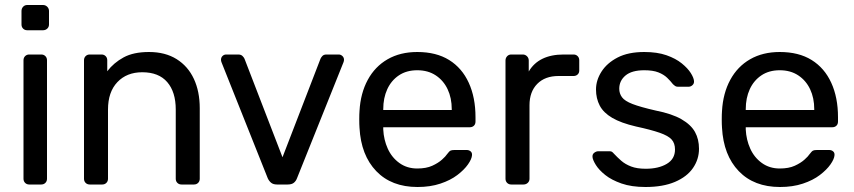

<svg xmlns="http://www.w3.org/2000/svg" viewBox="-20 -738 3418 768"><path d="M97 0Q87 0 80.5 -6.5Q74 -13 74 -23V-497Q74 -507 80.5 -513.5Q87 -520 97 -520H145Q155 -520 161.5 -513.5Q168 -507 168 -497V-23Q168 -13 161.5 -6.5Q155 0 145 0ZM89 -617Q79 -617 72.5 -623.5Q66 -630 66 -640V-694Q66 -704 72.5 -711Q79 -718 89 -718H152Q162 -718 169 -711Q176 -704 176 -694V-640Q176 -630 169 -623.5Q162 -617 152 -617Z M339 0Q329 0 322.5 -6.5Q316 -13 316 -23V-497Q316 -507 322.5 -513.5Q329 -520 339 -520H386Q396 -520 402.5 -513.5Q409 -507 409 -497V-453Q435 -487 474.5 -508.5Q514 -530 576 -530Q641 -530 686.5 -501.5Q732 -473 755.5 -422.5Q779 -372 779 -305V-23Q779 -13 772.5 -6.5Q766 0 756 0H706Q696 0 689.5 -6.5Q683 -13 683 -23V-300Q683 -370 649 -409.5Q615 -449 549 -449Q487 -449 449.5 -409.5Q412 -370 412 -300V-23Q412 -13 405.5 -6.5Q399 0 389 0Z M1088 0Q1073 0 1064.5 -7Q1056 -14 1051 -25L866 -489Q864 -494 864 -499Q864 -508 870 -514Q876 -520 885 -520H933Q944 -520 950 -514Q956 -508 958 -503L1110 -109L1262 -503Q1264 -508 1269.5 -514Q1275 -520 1286 -520H1335Q1343 -520 1349.5 -514Q1356 -508 1356 -499Q1356 -494 1354 -489L1168 -25Q1164 -14 1155.5 -7Q1147 0 1131 0Z M1650 10Q1546 10 1485 -53.5Q1424 -117 1418 -227Q1417 -240 1417 -260.5Q1417 -281 1418 -294Q1422 -365 1451 -418.5Q1480 -472 1530.5 -501Q1581 -530 1649 -530Q1725 -530 1776.5 -498Q1828 -466 1855 -407Q1882 -348 1882 -269V-252Q1882 -241 1875.5 -235Q1869 -229 1859 -229H1513Q1513 -228 1513 -225Q1513 -222 1513 -220Q1515 -179 1531 -143.5Q1547 -108 1577.5 -86Q1608 -64 1649 -64Q1685 -64 1709 -75Q1733 -86 1748 -99.5Q1763 -113 1768 -121Q1777 -133 1782 -135.5Q1787 -138 1798 -138H1847Q1856 -138 1862.5 -132.5Q1869 -127 1868 -117Q1867 -102 1852 -80.5Q1837 -59 1809.5 -38Q1782 -17 1741.5 -3.5Q1701 10 1650 10ZM1513 -298H1787V-301Q1787 -346 1770.5 -381Q1754 -416 1723 -436.5Q1692 -457 1649 -457Q1606 -457 1575.5 -436.5Q1545 -416 1529 -381Q1513 -346 1513 -301Z M2025 0Q2015 0 2008.5 -6.5Q2002 -13 2002 -23V-496Q2002 -506 2008.5 -513Q2015 -520 2025 -520H2071Q2081 -520 2088 -513Q2095 -506 2095 -496V-452Q2115 -486 2150 -503Q2185 -520 2235 -520H2274Q2284 -520 2290.5 -513.5Q2297 -507 2297 -497V-456Q2297 -446 2290.5 -440Q2284 -434 2274 -434H2214Q2160 -434 2129 -402.5Q2098 -371 2098 -317V-23Q2098 -13 2091 -6.5Q2084 0 2074 0Z M2562 10Q2506 10 2466 -4Q2426 -18 2401 -38Q2376 -58 2363.5 -78Q2351 -98 2350 -110Q2349 -121 2357 -127Q2365 -133 2373 -133H2418Q2423 -133 2426.5 -131.5Q2430 -130 2436 -123Q2449 -109 2465 -95Q2481 -81 2504.5 -72Q2528 -63 2563 -63Q2614 -63 2647 -82.5Q2680 -102 2680 -140Q2680 -165 2666.5 -180Q2653 -195 2618.5 -207Q2584 -219 2524 -232Q2464 -246 2429 -266.5Q2394 -287 2379 -315.5Q2364 -344 2364 -380Q2364 -417 2386 -451.5Q2408 -486 2450.5 -508Q2493 -530 2557 -530Q2609 -530 2646 -517Q2683 -504 2707 -484.5Q2731 -465 2743 -446Q2755 -427 2756 -414Q2757 -404 2750 -397.5Q2743 -391 2734 -391H2692Q2685 -391 2680.5 -394Q2676 -397 2672 -401Q2662 -414 2648.5 -427Q2635 -440 2613.5 -448.5Q2592 -457 2557 -457Q2507 -457 2482 -436Q2457 -415 2457 -383Q2457 -364 2468 -349Q2479 -334 2510 -322Q2541 -310 2602 -296Q2668 -283 2706 -261Q2744 -239 2760 -210Q2776 -181 2776 -143Q2776 -101 2752 -66Q2728 -31 2680 -10.5Q2632 10 2562 10Z M3100 10Q2996 10 2935 -53.5Q2874 -117 2868 -227Q2867 -240 2867 -260.5Q2867 -281 2868 -294Q2872 -365 2901 -418.5Q2930 -472 2980.5 -501Q3031 -530 3099 -530Q3175 -530 3226.5 -498Q3278 -466 3305 -407Q3332 -348 3332 -269V-252Q3332 -241 3325.5 -235Q3319 -229 3309 -229H2963Q2963 -228 2963 -225Q2963 -222 2963 -220Q2965 -179 2981 -143.5Q2997 -108 3027.5 -86Q3058 -64 3099 -64Q3135 -64 3159 -75Q3183 -86 3198 -99.5Q3213 -113 3218 -121Q3227 -133 3232 -135.5Q3237 -138 3248 -138H3297Q3306 -138 3312.5 -132.5Q3319 -127 3318 -117Q3317 -102 3302 -80.5Q3287 -59 3259.5 -38Q3232 -17 3191.5 -3.5Q3151 10 3100 10ZM2963 -298H3237V-301Q3237 -346 3220.5 -381Q3204 -416 3173 -436.5Q3142 -457 3099 -457Q3056 -457 3025.5 -436.5Q2995 -416 2979 -381Q2963 -346 2963 -301Z"/></svg>

Font: RubikRegular
Style: Regular
Weight: 400
Designer: Hubert and Fischer
Foundry: Hubert and Fischer
Version: Version 2.300;gftools[0.9.30]